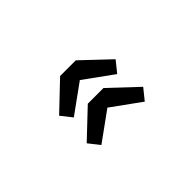

<svg xmlns="http://www.w3.org/2000/svg" viewBox="-41 -830 1082 1082"><g transform="rotate(45 500.0 -289.0)"><path d="M431.6 -63.5 277.3 -225.6V-350.6L431.6 -513.7L497.1 -460.9L372.1 -288.1L497.1 -115.2ZM651.4 -63.5 498 -225.6V-350.6L651.4 -513.7L716.8 -460.9L591.8 -288.1L716.8 -115.2Z"/></g></svg>

Font: GenEi Gothic M Heavy
Style: Regular
Weight: 800
Designer: o_tamon (Modified); [Source Han Sans]
Ryoko NISHIZUKA  (kana & ideographs); Paul D. Hunt (Latin, Greek & Cyrillic); Wenl
Version: Version 1.1a;Original Version 1.004